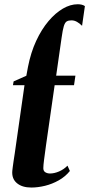

<svg xmlns="http://www.w3.org/2000/svg" viewBox="-20 -850 410 882"><path d="M124 11.5Q81.5 11.5 57.5 -8.8Q33.5 -29 36.5 -65Q37 -71 38.5 -82Q40 -93 42.2 -108.8Q44.5 -124.5 47.8 -145.5Q51 -166.5 54.5 -192.5L92.5 -458.5H39.5L42.5 -476L101 -502L108.5 -542.5Q121.5 -609 146.2 -662.2Q171 -715.5 202.8 -753Q234.5 -790.5 269 -810.5Q303.5 -830.5 337 -830.5Q347 -830.5 355.2 -828.5Q363.5 -826.5 370 -822L357 -731.5Q346 -742.5 333.8 -749.5Q321.5 -756.5 308.5 -756.5Q295 -756.5 286.8 -751.8Q278.5 -747 273.2 -730Q268 -713 263 -677L238 -502.5H326.5L320 -458.5H231L191.5 -183.5Q186 -143.5 182.5 -116.8Q179 -90 179 -77.5Q179 -64 188.5 -58.5Q198 -53 209.5 -53Q229.5 -53 251.5 -62.5Q273.5 -72 290 -89L301 -64.5Q280 -38.5 249.8 -21.5Q219.5 -4.5 186.8 3.5Q154 11.5 124 11.5Z"/></svg>

Font: Merriweather 144pt
Style: Bold Italic
Weight: 700
Italic angle: -7.8°
Version: Version 2.101